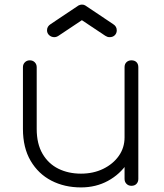

<svg xmlns="http://www.w3.org/2000/svg" viewBox="-20 -810 713 837"><path d="M333 7Q261 7 204 -22.5Q147 -52 113.5 -109Q80 -166 80 -248V-517Q80 -530 88.5 -538.5Q97 -547 110 -547Q123 -547 131.5 -538.5Q140 -530 140 -517V-248Q140 -183 165.5 -139.5Q191 -96 234.5 -74.5Q278 -53 333 -53Q387 -53 430 -74Q473 -95 498 -130.5Q523 -166 523 -211H573Q569 -149 536 -99.5Q503 -50 450.5 -21.5Q398 7 333 7ZM553 0Q540 0 531.5 -8.5Q523 -17 523 -30V-517Q523 -531 531.5 -539Q540 -547 553 -547Q567 -547 575 -539Q583 -531 583 -517V-30Q583 -17 575 -8.5Q567 0 553 0ZM217 -648Q204 -648 194.5 -656.5Q185 -665 185 -678Q185 -695 201 -705L322 -786Q330 -790 337 -790Q342 -790 345.5 -789Q349 -788 352 -786L473 -705Q489 -695 489 -678Q489 -665 480.5 -656.5Q472 -648 458 -648Q452 -648 448 -649.5Q444 -651 439 -654L337 -722L235 -654Q226 -648 217 -648Z"/></svg>

Font: ComfortaaLight
Style: Regular
Weight: 300
Designer: Johan Aakerlund
Foundry: Johan Aakerlund
Version: Version 3.104; ttfautohint (v1.8.1.43-b0c9)